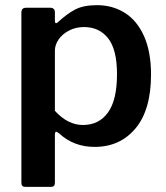

<svg xmlns="http://www.w3.org/2000/svg" viewBox="-20 -560 645 745"><path d="M193 -512V-478Q193 -470 198 -470Q201 -470 206 -475Q238 -505 270.5 -522.5Q303 -540 356 -540Q417 -540 464.5 -510Q512 -480 539 -419.5Q566 -359 566 -271Q566 -134 506 -62Q446 10 347 10Q267 10 211 -41Q201 -49 198 -49Q193 -49 193 -35V149Q193 165 179 165H77Q63 165 63 149V-510Q63 -521 67.5 -525.5Q72 -530 83 -530H174Q193 -530 193 -512ZM302 -75Q364 -75 399 -123.5Q434 -172 434 -272Q434 -368 399.5 -411.5Q365 -455 306 -455Q274 -455 248 -441.5Q222 -428 207.5 -407Q193 -386 193 -363V-130Q243 -75 302 -75Z"/></svg>

Font: n
Style: Regular
Weight: 600
Designer: Pablo Impallari, Rodrigo Fuenzalida
Foundry: Impallari Type
Version: Version 1.002; ttfautohint (v1.5)